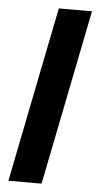

<svg xmlns="http://www.w3.org/2000/svg" viewBox="-53 -773 409 807"><g transform="rotate(5 151.0 -370.0)"><path d="M14 0H154L302 -740H162Z"/></g></svg>

Font: LVC Sans
Style: Bold Italic
Weight: 700
Italic angle: -11.31°
Designer: Mike Abbink, Paul van der Laan, Pieter van Rosmalen
Foundry: Bold Monday
Version: Version 3.0